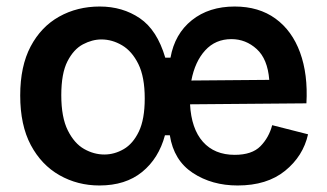

<svg xmlns="http://www.w3.org/2000/svg" viewBox="-20 -556 1003 589"><path d="M285 13Q218 13 162.5 -18.5Q107 -50 74.5 -111Q42 -172 42 -263Q42 -353 74 -413.5Q106 -474 161.5 -505Q217 -536 286 -536Q356 -536 409 -500Q462 -464 487 -379H503Q516 -452 568.5 -494Q621 -536 700 -536Q774 -536 825 -499Q876 -462 900.5 -395Q925 -328 920 -239L563 -236Q567 -161 602.5 -121Q638 -81 700 -81Q753 -81 779 -107.5Q805 -134 815 -172L925 -144Q910 -77 854.5 -32Q799 13 709 13Q630 13 571.5 -25.5Q513 -64 501 -141H486Q467 -70 416 -28.5Q365 13 285 13ZM690 -436Q641 -436 609.5 -401.5Q578 -367 567 -309L806 -311Q801 -375 767.5 -405.5Q734 -436 690 -436ZM300 -82Q331 -82 359.5 -98.5Q388 -115 406 -152.5Q424 -190 424 -254Q424 -320 404.5 -359.5Q385 -399 354.5 -417Q324 -435 291 -435Q263 -435 234.5 -420Q206 -405 187 -368Q168 -331 168 -264Q168 -196 188 -156Q208 -116 238 -99Q268 -82 300 -82Z"/></svg>

Font: Bricolage Grotesque 10pt SemiBold
Style: Regular
Weight: 600
Designer: Mathieu Triay
Foundry: Atelier Triay
Version: Version 1.000; ttfautohint (v1.8.4.7-5d5b);gftools[0.9.29]